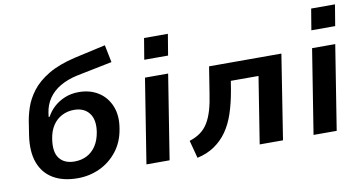

<svg xmlns="http://www.w3.org/2000/svg" viewBox="-73 -923 2132 1127"><g transform="rotate(-10 993.0 -359.5)"><path d="M310 10Q223 10 164.5 -24.5Q106 -59 81.5 -125Q57 -191 71 -287L81 -351Q87 -398 103.5 -448Q120 -498 156 -545Q192 -592 255 -629.5Q318 -667 417 -690L601 -731L622 -627L409 -584Q350 -571 307 -545.5Q264 -520 238.5 -482.5Q213 -445 206 -397L203 -374H209Q226 -406 253.5 -431Q281 -456 318.5 -471.5Q356 -487 402 -487Q468 -487 517.5 -456Q567 -425 590.5 -368Q614 -311 601 -235Q589 -157 546 -102Q503 -47 441.5 -18.5Q380 10 310 10ZM308 -90Q349 -90 381.5 -106.5Q414 -123 436 -156Q458 -189 466 -238Q477 -310 446.5 -349.5Q416 -389 356 -389Q317 -389 284 -372Q251 -355 229.5 -322.5Q208 -290 201 -243Q189 -166 218.5 -128Q248 -90 308 -90Z M814 -607 835 -733H977L956 -607ZM720 0 800 -503H938L858 0Z M1022 14 994 -92Q1032 -104 1059.5 -124Q1087 -144 1105.5 -174.5Q1124 -205 1136.5 -247.5Q1149 -290 1157 -346L1182 -503H1613L1534 0H1395L1458 -397H1293L1284 -342Q1271 -267 1251 -207Q1231 -147 1200 -103Q1169 -59 1125 -29Q1081 1 1022 14Z M1810 -607 1831 -733H1973L1952 -607ZM1716 0 1796 -503H1934L1854 0Z"/></g></svg>

Font: Nunito Sans 6pt
Style: Bold Italic
Weight: 700
Italic angle: -9°
Version: Version 3.101;gftools[0.9.27]